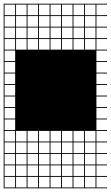

<svg xmlns="http://www.w3.org/2000/svg" viewBox="-20 -900 602 1045"><path d="M0 125V-879.8H562.5V-875H504.8V-817.3H562.5V-812.5H504.8V-754.8H562.5V-750H504.8V-692.3H562.5V-687.5H504.8V-629.8H562.5V-625H504.8V-567.3H562.5V-562.5H504.8V-504.8H562.5V-500H504.8V-442.3H562.5V-437.5H504.8V-379.8H562.5V-375H504.8V-317.3H562.5V-312.5H504.8V-254.8H562.5V-250H504.8V-192.3H562.5V-187.5H504.8V-129.8H562.5V-125H504.8V-67.3H562.5V-62.5H504.8V-4.8H562.5V0H504.8V57.7H562.5V62.5H504.8V120.2H562.5V125ZM442.3 -817.3H500V-875H442.3ZM379.8 -817.3H437.5V-875H379.8ZM317.3 -817.3H375V-875H317.3ZM254.8 -817.3H312.5V-875H254.8ZM192.3 -817.3H250V-875H192.3ZM4.8 -817.3H62.5V-875H4.8ZM129.8 -817.3H187.5V-875H129.8ZM67.3 -817.3H125V-875H67.3ZM442.3 -754.8H500V-812.5H442.3ZM379.8 -754.8H437.5V-812.5H379.8ZM317.3 -754.8H375V-812.5H317.3ZM254.8 -754.8H312.5V-812.5H254.8ZM4.8 -754.8H62.5V-812.5H4.8ZM192.3 -754.8H250V-812.5H192.3ZM129.8 -754.8H187.5V-812.5H129.8ZM67.3 -754.8H125V-812.5H67.3ZM442.3 -692.3H500V-750H442.3ZM379.8 -692.3H437.5V-750H379.8ZM317.3 -692.3H375V-750H317.3ZM254.8 -692.3H312.5V-750H254.8ZM4.8 -692.3H62.5V-750H4.8ZM192.3 -692.3H250V-750H192.3ZM129.8 -692.3H187.5V-750H129.8ZM67.3 -692.3H125V-750H67.3ZM67.3 -629.8H125V-687.5H67.3ZM254.8 -629.8H312.5V-687.5H254.8ZM379.8 -629.8H437.5V-687.5H379.8ZM317.3 -629.8H375V-687.5H317.3ZM4.8 -629.8H62.5V-687.5H4.8ZM442.3 -629.8H500V-687.5H442.3ZM129.8 -629.8H187.5V-687.5H129.8ZM192.3 -629.8H250V-687.5H192.3ZM62.5 -625H4.8V-567.3H62.5ZM4.8 -504.8H62.5V-562.5H4.8ZM4.8 -442.3H62.5V-500H4.8ZM4.8 -379.8H62.5V-437.5H4.8ZM4.8 -317.3H62.5V-375H4.8ZM4.8 -254.8H62.5V-312.5H4.8ZM4.8 -192.3H62.5V-250H4.8ZM4.8 -129.8H62.5V-187.5H4.8ZM379.8 -129.8H437.5V-187.5H379.8ZM192.3 -129.8H250V-187.5H192.3ZM67.3 -129.8H125V-187.5H67.3ZM129.8 -129.8H187.5V-187.5H129.8ZM442.3 -129.8H500V-187.5H442.3ZM254.8 -129.8H312.5V-187.5H254.8ZM317.3 -129.8H375V-187.5H317.3ZM442.3 -67.3H500V-125H442.3ZM4.8 -67.3H62.5V-125H4.8ZM192.3 -67.3H250V-125H192.3ZM379.8 -67.3H437.5V-125H379.8ZM129.8 -67.3H187.5V-125H129.8ZM254.8 -67.3H312.5V-125H254.8ZM67.3 -67.3H125V-125H67.3ZM317.3 -67.3H375V-125H317.3ZM317.3 -4.8H375V-62.5H317.3ZM129.8 -4.8H187.5V-62.5H129.8ZM67.3 -4.8H125V-62.5H67.3ZM254.8 -4.8H312.5V-62.5H254.8ZM442.3 -4.8H500V-62.5H442.3ZM379.8 -4.8H437.5V-62.5H379.8ZM192.3 -4.8H250V-62.5H192.3ZM4.8 -4.8H62.5V-62.5H4.8ZM317.3 57.7H375V0H317.3ZM254.8 57.7H312.5V0H254.8ZM379.8 57.7H437.5V0H379.8ZM67.3 57.7H125V0H67.3ZM129.8 57.7H187.5V0H129.8ZM192.3 57.7H250V0H192.3ZM4.8 57.7H62.5V0H4.8ZM442.3 57.7H500V0H442.3ZM442.3 120.2H500V62.5H442.3ZM379.8 120.2H437.5V62.5H379.8ZM129.8 120.2H187.5V62.5H129.8ZM254.8 120.2H312.5V62.5H254.8ZM67.3 120.2H125V62.5H67.3ZM192.3 120.2H250V62.5H192.3ZM4.8 120.2H62.5V62.5H4.8ZM317.3 120.2H375V62.5H317.3Z"/></svg>

Font: Yarndings 12 Charted
Style: Regular
Weight: 400
Designer: Sarah Cadigan-Fried
Version: Version 1.000; ttfautohint (v1.8.4.7-5d5b)